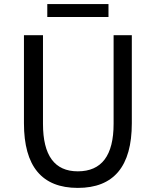

<svg xmlns="http://www.w3.org/2000/svg" viewBox="-20 -905 761 938"><path d="M97 -303V-733H190V-300Q190 -68 360 -68Q535 -68 535 -300V-733H624V-303Q624 13 360 13Q97 13 97 -303ZM211 -885H510V-822H211Z"/></svg>

Font: Source Han Sans K Regular
Style: Regular
Weight: 400
Designer: Ryoko NISHIZUKA  (kana & ideographs); Paul D. Hunt (Latin, Greek & Cyrillic); Wenlong ZHANG  (bopomofo); Sandoll Communi
Foundry: Adobe Systems Incorporated
Version: Version 1.00 July 18, 2014, initial release